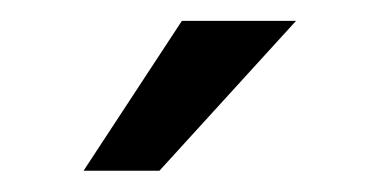

<svg xmlns="http://www.w3.org/2000/svg" viewBox="-20 -770 353 184"><path d="M154.3 -750H263.7L132.8 -606.4H60.1Z"/></svg>

Font: SteelSelectRoboto
Style: Roboto-Regular
Weight: 400
Designer: Google
Version: Version 2.137; 2017